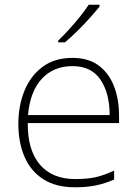

<svg xmlns="http://www.w3.org/2000/svg" viewBox="-20 -786 585 816"><path d="M288 -540Q356 -540 399.5 -507.5Q443 -475 464.5 -419.5Q486 -364 486 -294V-263H98Q97 -148 149.5 -86.5Q202 -25 300 -25Q349 -25 384.5 -32.5Q420 -40 465 -61V-23Q426 -6 387.5 2Q349 10 299 10Q218 10 164.5 -24Q111 -58 84.5 -119Q58 -180 58 -260Q58 -337 84 -400.5Q110 -464 161 -502Q212 -540 288 -540ZM288 -505Q208 -505 158 -451.5Q108 -398 99 -297H446Q446 -390 407 -447.5Q368 -505 288 -505ZM403 -758Q386 -737 361.5 -709.5Q337 -682 309 -654.5Q281 -627 256 -606H227V-613Q248 -633 273 -660.5Q298 -688 320.5 -716Q343 -744 357 -766H403Z"/></svg>

Font: Noto Sans Khmer UI ExtraLight
Style: Regular
Weight: 200
Designer: Danh Hong and the Monotype Design Team
Foundry: Monotype Imaging Inc.
Version: Version 2.002; ttfautohint (v1.8.4.7-5d5b)